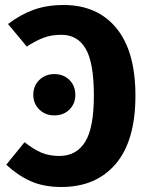

<svg xmlns="http://www.w3.org/2000/svg" viewBox="-20 -730 592 767"><path d="M521 -348Q521 -168 442.5 -75.5Q364 17 225 17Q154 17 102 -6.5Q50 -30 5 -72L78 -162Q112 -135 143.5 -121Q175 -107 217 -107Q285 -107 320 -163Q355 -219 355 -348Q355 -479 322.5 -535Q290 -591 225 -591Q186 -591 155 -579.5Q124 -568 87 -544L12 -634Q62 -672 114.5 -691Q167 -710 234 -710Q369 -710 445 -617.5Q521 -525 521 -348ZM281 -351Q281 -316 257.5 -292.5Q234 -269 197 -269Q161 -269 137 -292.5Q113 -316 113 -351Q113 -387 137 -410.5Q161 -434 197 -434Q234 -434 257.5 -410.5Q281 -387 281 -351Z"/></svg>

Font: Fira Sans Condensed
Style: Bold
Weight: 700
Width: 3
Designer: bBox Type GmbH & Carrois Corporate GbR & Edenspiekermann AG
Foundry: bBox Type GmbH & Carrois Corporate GbR & Edenspiekermann AG
Version: Version 4.301